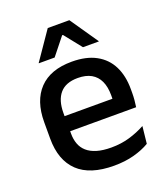

<svg xmlns="http://www.w3.org/2000/svg" viewBox="-129 -775 765 878"><g transform="rotate(-20 253.0 -336.0)"><path d="M276.5 11.5Q159.5 11.5 101.2 -44.2Q43 -100 43 -205V-285Q43 -388.5 97.2 -445.2Q151.5 -502 255.5 -502Q326 -502 373 -476.2Q420 -450.5 443.5 -403.5Q467 -356.5 467 -292V-273.5Q467 -256.5 465.5 -239Q464 -221.5 461.5 -205.5H371.5Q372.5 -231.5 372.8 -254.5Q373 -277.5 373 -296.5Q373 -337 360 -365Q347 -393 321 -407.8Q295 -422.5 255.5 -422.5Q197 -422.5 168.5 -389.2Q140 -356 140 -294.5V-248.5L140.5 -237V-193.5Q140.5 -166 148.8 -143.5Q157 -121 175.2 -104.8Q193.5 -88.5 222.5 -79.8Q251.5 -71 293 -71Q340 -71 381.2 -83Q422.5 -95 459 -115L450 -31.5Q417 -12 373.2 -0.2Q329.5 11.5 276.5 11.5ZM95 -205.5V-279H441.5V-205.5ZM205.5 -684H310.5L404 -548V-546.5H327L260 -630.5H256L189 -546.5H112V-548Z"/></g></svg>

Font: Anek Odia Medium
Style: Regular
Weight: 500
Designer: Yesha Goshar & Mahesh Sahu (Odia), Yesha Goshar (Latin)
Foundry: Ek Type
Version: Version 1.003